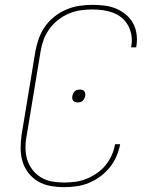

<svg xmlns="http://www.w3.org/2000/svg" viewBox="-20 -763 640 791"><path d="M244 8Q215 8 187.5 3Q160 -2 137 -15.5Q114 -29 97.5 -50Q81 -71 73 -97Q65 -123 65 -151.5Q65 -180 69 -208L126 -553Q131 -580 140.5 -606Q150 -632 166.5 -655Q183 -678 205.5 -695.5Q228 -713 254 -724Q280 -735 307 -739Q334 -743 360 -743Q385 -743 410 -740Q435 -737 457 -728Q479 -719 497.5 -704Q516 -689 527.5 -668.5Q539 -648 542.5 -623.5Q546 -599 542 -574Q542 -573 541.5 -571Q541 -569 541 -568H520Q520 -569 520.5 -570.5Q521 -572 521 -573Q525 -596 521.5 -617.5Q518 -639 508 -657.5Q498 -676 482 -689.5Q466 -703 446 -710.5Q426 -718 404.5 -721Q383 -724 360 -724Q336 -724 311.5 -720.5Q287 -717 263.5 -707Q240 -697 219 -680.5Q198 -664 183 -643Q168 -622 159.5 -598.5Q151 -575 147 -550L90 -205Q85 -180 85 -154.5Q85 -129 92 -106Q99 -83 113.5 -64Q128 -45 148.5 -32.5Q169 -20 193.5 -15.5Q218 -11 244 -11Q266 -11 289.5 -14Q313 -17 335.5 -26Q358 -35 378.5 -49Q399 -63 414.5 -82Q430 -101 440 -123Q450 -145 454 -169H475Q470 -143 459.5 -118.5Q449 -94 432 -73Q415 -52 392.5 -35.5Q370 -19 345 -9Q320 1 294.5 4.5Q269 8 244 8ZM300 -341Q295 -341 290 -342.5Q285 -344 282 -347.5Q279 -351 278 -356.5Q277 -362 278 -367Q279 -372 281.5 -377.5Q284 -383 288 -387Q292 -391 297.5 -392.5Q303 -394 309 -394Q309 -394 309 -394Q309 -394 309 -394Q314 -394 319 -392.5Q324 -391 327 -387.5Q330 -384 331 -378.5Q332 -373 331 -368Q330 -363 327.5 -357.5Q325 -352 321 -348Q317 -344 311.5 -342.5Q306 -341 300 -341Q300 -341 300 -341Q300 -341 300 -341Z"/></svg>

Font: Iosevka Curly ThExObl
Style: Regular
Weight: 100
Width: 7
Italic angle: -9°
Monospace: yes
Designer: Belleve Invis
Foundry: Belleve Invis
Version: Version 11.1.0; ttfautohint (v1.8.3)